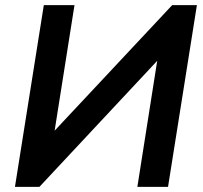

<svg xmlns="http://www.w3.org/2000/svg" viewBox="-20 -725 788 745"><path d="M38 0 150 -705H269L192 -218L648 -705H744L632 0H513L590 -489L133 0Z"/></svg>

Font: Nunito Sans
Style: Bold Italic
Weight: 700
Italic angle: -9°
Designer: Vernon Adams
Foundry: Vernon Adams
Version: Version 3.006; ttfautohint (v1.8.3)